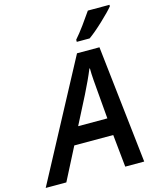

<svg xmlns="http://www.w3.org/2000/svg" viewBox="-193 -1032 921 1124"><g transform="rotate(-15 267.5 -469.5)"><path d="M-58 0H67L168 -197H404L424 0H539L459 -714H323ZM219 -300 305 -468Q324 -506 340.5 -541.5Q357 -577 370 -609H373Q373 -576 376 -538Q379 -500 382 -466L396 -300ZM339 -779H417Q455 -806 506.5 -854.5Q558 -903 580 -930V-939H449Q426 -905 395 -862.5Q364 -820 339 -792Z"/></g></svg>

Font: Noto Sans UI Medium
Style: Italic
Weight: 500
Italic angle: -12°
Designer: Monotype Design Team
Foundry: Monotype Imaging Inc.
Version: Version 1.901